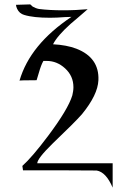

<svg xmlns="http://www.w3.org/2000/svg" viewBox="-20 -632 543 876"><path d="M494 113H150C150 99 173 69 220 23C287 -41 332 -86 354 -111C402 -170 427 -221 429 -266C432 -335 398 -383 328 -410C299 -421 263 -428 222 -430C235 -456 262 -487 302 -523C328 -545 354 -567 380 -590C345 -587 308 -585 269 -585C227 -585 190 -587 158 -591C147 -593 138 -597 129 -602L119 -611V-612L53 -610C53 -605 55 -599 58 -592C65 -577 76 -568 90 -564C119 -555 159 -551 208 -551C228 -551 251 -552 276 -554C296 -555 306 -555 306 -555C180 -471 101 -374 69 -264C68 -265 94 -266 147 -266C147 -266 150 -277 157 -299C164 -324 171 -342 178 -354H193C224 -354 252 -343 277 -320C302 -297 315 -269 315 -234C315 -222 313 -210 310 -197C297 -154 260 -93 201 -14C151 53 111 99 82 125L85 145C209 145 321 145 421 146C450 151 474 177 494 224Z"/></svg>

Font: GFS Nicefore
Style: Regular
Weight: 400
Designer: George Matthiopoulos
Foundry: George Matthiopoulos
Version: Version 1.0